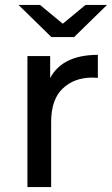

<svg xmlns="http://www.w3.org/2000/svg" viewBox="-20 -757 453 777"><path d="M187 0H91V-530H183V-441Q233 -535 376 -535V-442L354 -443Q280 -443 233.5 -398.5Q187 -354 187 -264ZM280 -607H188L55 -737H142L234 -661L326 -737H413Z"/></svg>

Font: Argentum Novus
Style: Regular
Weight: 400
Designer: Julieta Ulanovsky
Foundry: Julieta Ulanovsky
Version: Version 7.20;July 27, 2021;FontCreator 13.0.0.2683 64-bit